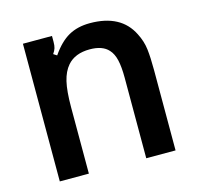

<svg xmlns="http://www.w3.org/2000/svg" viewBox="-88 -661 771 753"><g transform="rotate(-15 297.5 -284.5)"><path d="M65 0V-559H183V-535Q183 -520 180 -510Q177 -500 169 -489L183 -480Q216 -528 252.5 -548.5Q289 -569 339 -569Q465 -569 510 -478Q527 -445 531 -411Q535 -377 535 -327V0H416V-327Q416 -371 409.5 -399Q403 -427 388 -443Q364 -470 312 -470Q252 -470 221 -434Q201 -411 192 -373Q183 -335 183 -269V0Z"/></g></svg>

Font: Open Sauce Sans SemiBold
Style: Regular
Weight: 600
Designer: Alfredo Marco Pradil
Foundry: Creative Sauce Fz LLC
Version: Version 1.477